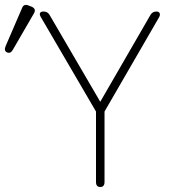

<svg xmlns="http://www.w3.org/2000/svg" viewBox="-116 -746 702 766"><path d="M284 0Q267 0 267 -20V-301L48 -676Q41 -687 43.5 -693.5Q46 -700 58 -700Q74 -700 82 -686L284 -340L484 -686Q492 -700 508 -700Q518 -700 521 -693Q524 -686 518 -676L301 -301V-20Q301 0 284 0ZM-65 -547Q-74 -531 -88 -537Q-101 -543 -94 -561L-28 -714Q-21 -732 -2 -724L11 -719Q30 -710 19 -692Z"/></svg>

Font: Zen Maru Gothic Light
Style: Regular
Weight: 300
Designer: Yoshimichi Ohira
Foundry: Positype
Version: Version 1.001